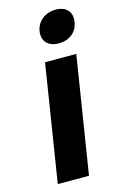

<svg xmlns="http://www.w3.org/2000/svg" viewBox="-115 -788 523 838"><g transform="rotate(-15 146.5 -369.0)"><path d="M134 -665C127 -619 156 -592 202 -592C249 -592 285 -619 292 -665C299 -711 272 -738 225 -738C179 -738 141 -709 134 -665ZM38 0H179L263 -528H122Z"/></g></svg>

Font: Asimov Pro
Style: BdObl
Weight: 700
Designer: Google
Version: Version 2.000980; 2014